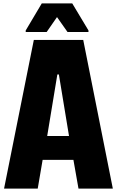

<svg xmlns="http://www.w3.org/2000/svg" viewBox="-20 -1024 687 1135"><path d="M4 91 180 -788H472L647 91H444L414 -79H232L203 91ZM259 -220H388L328 -584H319ZM132 -835V-844L227 -1004H407L503 -844V-835H379L317 -923L256 -835Z"/></svg>

Font: Farlight84_Sys_V01
Style: Bold
Weight: 700
Designer: Monotype Design Team, Nadine Chahine and Nizar Qandah
Foundry: Monotype Imaging Inc.
Version: Version 2.004;October 31, 2024;FontCreator 14.0.0.2814 64-bi